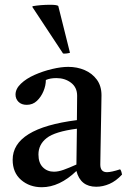

<svg xmlns="http://www.w3.org/2000/svg" viewBox="-20 -772 533 804"><path d="M383 10Q317 10 300 -56Q229 12 155 12Q104 12 68.5 -18.5Q33 -49 33 -103Q33 -235 302 -269Q302 -293 302.5 -318Q303 -343 303 -371Q303 -406 277.5 -425.5Q252 -445 216 -445Q190 -445 172 -437Q172 -414 162 -390Q152 -366 134.5 -349.5Q117 -333 92 -333Q70 -333 57.5 -345.5Q45 -358 45 -376Q45 -400 67.5 -421.5Q90 -443 125 -458.5Q160 -474 198 -483Q236 -492 266 -492Q303 -492 334.5 -478.5Q366 -465 385.5 -438.5Q405 -412 405 -373Q405 -349 404 -310.5Q403 -272 402.5 -228.5Q402 -185 401 -146Q400 -107 400 -83Q400 -51 428 -51Q446 -51 483 -63Q487 -58 488.5 -52Q490 -46 491 -41Q466 -14 438.5 -2Q411 10 383 10ZM300 -83 302 -233Q210 -221 175.5 -194Q141 -167 141 -125Q141 -90 159.5 -71.5Q178 -53 206 -53Q224 -53 246.5 -61Q269 -69 300 -83ZM116 -742V-746Q151 -752 190 -752Q219 -752 224 -747L273 -551Q267 -549 258 -548Q249 -547 244 -548Z"/></svg>

Font: Tiro Devanagari Sanskrit
Style: Regular
Weight: 400
Designer: Devanagari: John Hudson & Fiona Ross. Latin: John Hudson.
Foundry: Tiro Typeworks Ltd.
Version: Version 1.52